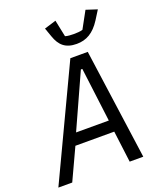

<svg xmlns="http://www.w3.org/2000/svg" viewBox="-177 -1039 944 1141"><g transform="rotate(-20 295.5 -469.0)"><path d="M528.1 0 431.1 -698.2H321L-8.9 0H78.8L171.2 -198.9H416.9L442.1 0ZM202.1 -272 356.9 -614H366.1L409.1 -272ZM239.7 -915.1 259.9 -858C280.9 -797.9 315.7 -764.9 386.7 -764.9C447.8 -764.9 495.7 -791.9 538 -858L573.9 -915.1L503.9 -937.9L446 -832C430.8 -827.1 408 -826 388.8 -826C375.7 -826 348.7 -827.1 335.9 -832L313.9 -937.9Z"/></g></svg>

Font: Margiela Mono Italic Italic
Style: Regular
Weight: 400
Designer: Mike Abbink, Paul van der Laan, Pieter van Rosmalen
Foundry: Bold Monday
Version: Version 2.003 2021